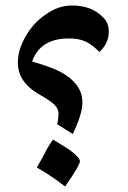

<svg xmlns="http://www.w3.org/2000/svg" viewBox="-20 -617 465 699"><path d="M245 -129 188 -165Q191 -176 192 -186Q193 -196 193 -204Q193 -221 178 -236Q161 -252 120 -275Q45 -319 45 -389Q45 -436 74 -486Q103 -536 149 -566Q193 -597 242 -597Q314 -597 355 -554Q376 -535 376 -502Q376 -459 342 -428Q314 -456 290 -466.5Q266 -477 231 -477Q126 -477 97 -393Q160 -375 191.5 -359.5Q223 -344 241 -327Q259 -311 269.5 -290.5Q280 -270 280 -244Q280 -202 245 -129ZM217 62Q163 20 114 -7Q122 -21 129 -33.5Q136 -46 143 -59Q149 -72 156.5 -84Q164 -96 173 -109Q199 -93 218.5 -81Q238 -69 249 -59Q271 -40 271 -30Q271 -16 217 62Z"/></svg>

Font: Noto Serif Yezidi
Style: Bold
Weight: 700
Designer: Dalton Maag Ltd
Foundry: Dalton Maag Ltd
Version: Version 1.001; ttfautohint (v1.8.4.7-5d5b)